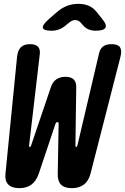

<svg xmlns="http://www.w3.org/2000/svg" viewBox="-20 -970 651 1000"><path d="M68.9 -674.5Q72.3 -707.4 88.6 -723.7Q104.9 -740 136.5 -740Q165.2 -740 177.9 -726.8Q190.5 -713.6 187.1 -686.9L131.9 -215Q130.6 -204.6 134.8 -204.1Q138.9 -203.6 142.6 -214L245.5 -517.4Q254.5 -544.2 274 -557.1Q293.5 -570 321 -570Q348.5 -570 362.8 -557.1Q377.1 -544.2 377.1 -517.4L372.9 -214.3Q372.2 -204.2 377.1 -204.6Q381.9 -204.9 383.9 -215.3L496 -692.5Q501.7 -716.4 517.2 -728.2Q532.7 -740 561.4 -740Q594.4 -740 605.2 -723.7Q615.9 -707.4 607.5 -674.5L451.2 -64.7Q441.1 -27 416.6 -8.5Q392 10 354 10Q316 10 298 -8.2Q280 -26.3 280.7 -64L285.4 -324Q286.1 -334.1 279.2 -334.1Q272.3 -334.1 268.6 -324L182.2 -66.4Q169.1 -27.7 144.2 -8.9Q119.3 10 80.6 10Q41.9 10 23.2 -8.9Q4.5 -27.7 8.6 -66.4ZM249.3 -810Q206.9 -810 203.2 -824.8Q199.5 -839.6 233.8 -869.9L275.6 -906.3Q301.3 -929 329.2 -939.5Q357.2 -950 388 -950Q418.8 -950 442.9 -939.5Q466.9 -929 484.5 -906.3L513.7 -869.6Q537.9 -840.3 528.8 -825.2Q519.7 -810 478.3 -810Q457.1 -810 440.9 -817.1Q424.8 -824.1 412 -838.6L402.7 -849.5Q388.6 -865.6 371.6 -865.6Q354.7 -865.6 335.6 -848.8L325.3 -840.3Q307.8 -824.8 289.2 -817.4Q270.5 -810 249.3 -810Z"/></svg>

Font: Maple Mono
Style: Italic
Weight: 400
Italic angle: -10°
Monospace: yes
Designer: subframe7536
Version: Version 7.300